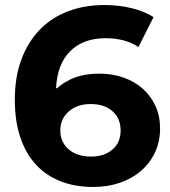

<svg xmlns="http://www.w3.org/2000/svg" viewBox="-20 -732 677 764"><path d="M207 -381Q237 -408 278 -423.5Q319 -439 376 -439Q427 -439 471 -423.5Q515 -408 547.5 -379.5Q580 -351 598.5 -310.5Q617 -270 617 -221Q617 -168 596.5 -125Q576 -82 540.5 -51.5Q505 -21 456.5 -4.5Q408 12 352 12Q278 12 220 -11Q162 -34 122 -78Q82 -122 60.5 -186.5Q39 -251 39 -335Q39 -425 65 -495Q91 -565 138 -613.5Q185 -662 250.5 -687Q316 -712 396 -712Q453 -712 504 -699.5Q555 -687 591 -664L531 -545Q478 -580 400 -580Q312 -580 260 -529Q208 -478 203 -381ZM460 -213Q460 -261 427.5 -289.5Q395 -318 341 -318Q287 -318 253.5 -288.5Q220 -259 220 -213Q220 -167 253 -138Q286 -109 343 -109Q395 -109 427.5 -137Q460 -165 460 -213Z"/></svg>

Font: CMG Sans
Style: Bold
Weight: 700
Designer: Julieta Ulanovsky
Foundry: Julieta Ulanovsky
Version: Version 7.200